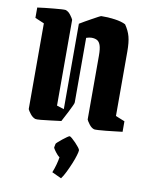

<svg xmlns="http://www.w3.org/2000/svg" viewBox="-100 -693 834 1078"><g transform="rotate(10 317.5 -154.0)"><path d="M414 -37V-401Q414 -441 407 -460.5Q400 -480 387 -486.5Q374 -493 356 -493Q344 -493 326 -487V-119Q326 -113 318.5 -98Q311 -83 301 -62L270 -3Q245 0 213.5 4Q182 8 156 10.5Q130 13 124 11Q108 6 94.5 -11.5Q81 -29 78 -37V-526L26 -548V-607Q45 -610 69.5 -612.5Q94 -615 119 -617.5Q144 -620 162 -621Q180 -622 186 -621Q202 -616 215 -598.5Q228 -581 231 -573V-84L272 -71V-558Q283 -565 301.5 -575.5Q320 -586 339 -596.5Q358 -607 372 -614.5Q386 -622 389 -622Q426 -623 465.5 -617.5Q505 -612 528 -600Q550 -568 558.5 -536Q567 -504 567 -452V-84L619 -63V-3Q600 -1 575.5 2Q551 5 526 7.5Q501 10 483 11Q465 12 459 11Q443 6 430 -11.5Q417 -29 414 -37ZM324 314 270 289Q280 264 286.5 239.5Q293 215 295 199Q289 196 279.5 185Q270 174 263 163.5Q256 153 256 150L260 129Q261 126 270.5 117.5Q280 109 293 98.5Q306 88 317 80.5Q328 73 331 73Q335 73 345.5 82Q356 91 367.5 103Q379 115 387.5 126Q396 137 396 142Q396 150 389.5 172Q383 194 372 220.5Q361 247 348.5 272.5Q336 298 324 314Z"/></g></svg>

Font: Grenze Gotisch ExtraBold
Style: Regular
Weight: 800
Designer: Renata Polastri
Foundry: Omnibus-Type
Version: Version 1.001